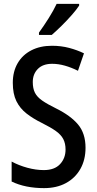

<svg xmlns="http://www.w3.org/2000/svg" viewBox="-20 -960 499 990"><path d="M421 -198Q421 -136 394.5 -89Q368 -42 320 -16Q272 10 207 10Q159 10 117 1.5Q75 -7 40 -24V-127Q77 -107 121 -95Q165 -83 206 -83Q261 -83 289.5 -113.5Q318 -144 318 -189Q318 -220 306.5 -242.5Q295 -265 268.5 -284Q242 -303 196 -326Q151 -348 117 -374.5Q83 -401 64.5 -438.5Q46 -476 46 -533Q46 -591 71 -634Q96 -677 141.5 -700.5Q187 -724 248 -724Q295 -724 336.5 -713Q378 -702 413 -685L382 -595Q348 -612 314.5 -621.5Q281 -631 249 -631Q201 -631 175 -604.5Q149 -578 149 -537Q149 -504 160 -482Q171 -460 197.5 -441.5Q224 -423 269 -401Q344 -364 382.5 -318Q421 -272 421 -198ZM388 -931Q375 -911 350 -882.5Q325 -854 297 -826.5Q269 -799 247 -780H181V-792Q207 -828 231.5 -867Q256 -906 272 -940H388Z"/></svg>

Font: Noto Sans Condensed Medium
Style: Regular
Weight: 500
Width: 3
Designer: Monotype Design Team
Foundry: Monotype Imaging Inc.
Version: Version 2.013; ttfautohint (v1.8.4.7-5d5b)